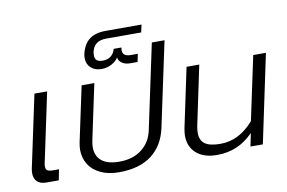

<svg xmlns="http://www.w3.org/2000/svg" viewBox="-85 -981 1713 1146"><g transform="rotate(-10 771.5 -407.5)"><path d="M37 -69Q37 -83 40 -98L133 -535H210L121 -115Q119 -107 119 -95Q119 -78 129 -71.5Q139 -65 162 -65H199L186 0H113Q75 0 56 -18Q37 -36 37 -69Z M343 -157Q343 -177 348 -202L419 -535H496L425 -201Q420 -176 420 -159Q420 -106 455.5 -76.5Q491 -47 563 -47Q645 -47 698.5 -88.5Q752 -130 767 -201L876 -714H953L844 -202Q822 -98 748 -41.5Q674 15 550 15Q486 15 439 -7Q392 -29 367.5 -68Q343 -107 343 -157Z M465 -691Q465 -706 467 -714Q480 -773 516.5 -801.5Q553 -830 617 -830H834L824 -784H611Q538 -784 524 -719Q522 -711 522 -698Q522 -678 533 -668Q544 -658 570 -658Q600 -658 619.5 -674Q639 -690 645 -716H692Q690 -704 690 -700Q690 -662 739 -662H782L772 -614H730Q697 -614 677.5 -628Q658 -642 656 -662Q644 -641 615.5 -625.5Q587 -610 554 -610Q514 -610 489.5 -632.5Q465 -655 465 -691Z M974 -131Q974 -149 979 -176L1055 -535H1132L1057 -179Q1052 -152 1052 -135Q1052 -89 1081.5 -68Q1111 -47 1175 -47Q1289 -47 1377 -149L1459 -535H1536L1423 0H1348L1364 -79Q1317 -31 1263 -8Q1209 15 1144 15Q1064 15 1019 -24.5Q974 -64 974 -131Z"/></g></svg>

Font: Prompt Light
Style: Italic
Weight: 300
Italic angle: -12°
Designer: Katatrad Team
Foundry: CadsonDemak
Version: Version 1.000